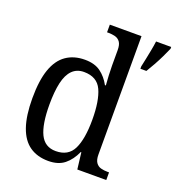

<svg xmlns="http://www.w3.org/2000/svg" viewBox="-138 -871 909 991"><g transform="rotate(20 316.5 -375.0)"><path d="M237 10Q177 10 135 -19Q93 -48 71.5 -109.5Q50 -171 50 -267Q50 -364 71.5 -425.5Q93 -487 135.5 -516.5Q178 -546 238 -546Q292 -546 325 -521.5Q358 -497 379 -458H384Q382 -482 380.5 -511.5Q379 -541 379 -566V-650Q379 -680 368.5 -694.5Q358 -709 341 -713.5Q324 -718 304 -718H296V-760H470V-110Q470 -81 480.5 -66Q491 -51 508 -46.5Q525 -42 545 -42H553V0H394L383 -91H380Q359 -44 325.5 -17Q292 10 237 10ZM256 -51Q325 -51 352 -106.5Q379 -162 379 -267Q379 -372 353 -428.5Q327 -485 255 -485Q216 -485 191 -460Q166 -435 155 -386Q144 -337 144 -266Q144 -158 170 -104.5Q196 -51 256 -51ZM522 -613Q527 -635 532 -660Q537 -685 542 -710.5Q547 -736 550 -760H633V-750Q624 -729 611 -702Q598 -675 583 -648Q568 -621 555 -600H522Z"/></g></svg>

Font: Noto Serif Khmer SemiCondensed
Style: Regular
Weight: 400
Width: 4
Designer: Danh Hong and the Monotype Design Team
Foundry: Monotype Imaging Inc.
Version: Version 2.004